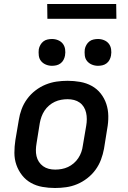

<svg xmlns="http://www.w3.org/2000/svg" viewBox="-20 -932 640 960"><path d="M255 8Q223 8 192 2.5Q161 -3 135 -17.5Q109 -32 90.5 -55.5Q72 -79 62 -107.5Q52 -136 52 -168Q52 -200 57 -232L74 -332Q78 -359 88 -386Q98 -413 115.5 -437Q133 -461 157 -479.5Q181 -498 208 -509Q235 -520 262.5 -524Q290 -528 318 -528Q350 -528 381 -522.5Q412 -517 438.5 -502.5Q465 -488 483.5 -464.5Q502 -441 511.5 -412.5Q521 -384 521.5 -352Q522 -320 516 -288L500 -188Q495 -161 485 -134Q475 -107 457.5 -83Q440 -59 416 -40.5Q392 -22 365.5 -11Q339 0 311 4Q283 8 255 8ZM256 -84Q272 -84 288.5 -87Q305 -90 320 -97Q335 -104 348.5 -115.5Q362 -127 371.5 -141.5Q381 -156 386.5 -171.5Q392 -187 394 -203L411 -303Q414 -320 414 -336.5Q414 -353 410.5 -368.5Q407 -384 399 -397Q391 -410 378.5 -419Q366 -428 350.5 -432Q335 -436 318 -436Q302 -436 285.5 -433Q269 -430 254 -423Q239 -416 225.5 -404.5Q212 -393 202.5 -378.5Q193 -364 187.5 -348.5Q182 -333 179 -317L163 -217Q160 -200 159.5 -183.5Q159 -167 162.5 -151.5Q166 -136 174.5 -123Q183 -110 195.5 -101Q208 -92 223.5 -88Q239 -84 256 -84ZM470 -603Q454 -603 439.5 -609Q425 -615 415.5 -626.5Q406 -638 404 -654Q402 -670 404 -686Q406 -697 412 -707.5Q418 -718 427 -725Q436 -732 447.5 -734.5Q459 -737 470 -737Q486 -737 500.5 -731Q515 -725 524 -713.5Q533 -702 535.5 -686Q538 -670 535 -654Q533 -643 527.5 -632.5Q522 -622 512.5 -615Q503 -608 492 -605.5Q481 -603 470 -603ZM240 -603Q224 -603 209.5 -609Q195 -615 185.5 -626.5Q176 -638 174 -654Q172 -670 174 -686Q176 -697 182 -707.5Q188 -718 197 -725Q206 -732 217.5 -734.5Q229 -737 240 -737Q256 -737 270.5 -731Q285 -725 294 -713.5Q303 -702 305.5 -686Q308 -670 305 -654Q303 -643 297.5 -632.5Q292 -622 282.5 -615Q273 -608 262 -605.5Q251 -603 240 -603ZM217 -838 216 -912H561L562 -838Z"/></svg>

Font: Iosevka Aile Semibold Oblique
Style: Regular
Weight: 600
Italic angle: -9°
Designer: Belleve Invis
Foundry: Belleve Invis
Version: Version 31.1.0; ttfautohint (v1.8.4)